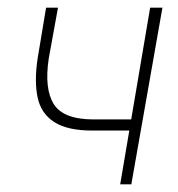

<svg xmlns="http://www.w3.org/2000/svg" viewBox="-20 -480 463 500"><path d="M220 -140H339L344 -169H224ZM371 -460 293 0H322L403 -460ZM131 -460H100L78 -328Q69 -268 78 -226Q87 -184 121.5 -162Q156 -140 220 -140L224 -169Q145 -169 120 -209Q95 -249 107 -328Z"/></svg>

Font: Jost ExtraLight
Style: Italic
Weight: 250
Italic angle: -5°
Version: Version 3.710